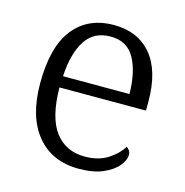

<svg xmlns="http://www.w3.org/2000/svg" viewBox="-87 -627 695 720"><g transform="rotate(15 260.0 -267.5)"><path d="M280 10Q176 10 117 -61.5Q58 -133 58 -263Q58 -404 113.5 -474.5Q169 -545 270 -545Q363 -545 415.5 -482.5Q468 -420 468 -301V-266H132Q133 -150 174.5 -95Q216 -40 290 -40Q343 -40 379 -63Q415 -86 433 -116Q439 -113 444 -106Q449 -99 449 -88Q449 -69 430.5 -46Q412 -23 374.5 -6.5Q337 10 280 10ZM392 -310Q391 -396 362 -448Q333 -500 269 -500Q204 -500 171.5 -450Q139 -400 134 -310Z"/></g></svg>

Font: Noto Serif Tibetan Light
Style: Regular
Weight: 300
Version: Version 2.103